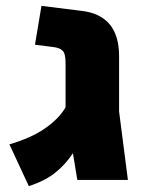

<svg xmlns="http://www.w3.org/2000/svg" viewBox="-20 -612 492 653"><path d="M78 21 12 -121Q87 -143 134 -176Q181 -209 203 -247V-399Q203 -431 192 -440.5Q181 -450 161 -452L99 -460L121 -592L258 -575Q385 -560 385 -421V-233L415 0H243L228 -91Q204 -54 169 -25.5Q134 3 78 21Z"/></svg>

Font: Assistant ExtraBold
Style: Regular
Weight: 800
Designer: Hebrew By Ben Nathan, Latin by Paul Hunt
Version: Version 3.000